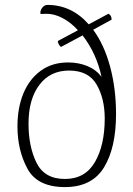

<svg xmlns="http://www.w3.org/2000/svg" viewBox="-20 -749 543 781"><path d="M452 -285Q452 -148 403 -68Q354 12 244 12Q132 12 91.5 -63Q51 -138 51 -235Q51 -310 75 -368.5Q99 -427 145.5 -461Q192 -495 257 -495Q300 -495 336 -480Q372 -465 393 -436Q373 -531 316 -605L228 -558Q217 -567 215 -582L297 -626Q268 -658 234.5 -675.5Q201 -693 169 -693L145 -692Q142 -704 151 -716.5Q160 -729 173 -729Q271 -729 341 -650L421 -693Q434 -687 434 -669L359 -628Q404 -567 428 -477.5Q452 -388 452 -285ZM406 -267Q406 -348 373 -405Q340 -462 261 -462Q184 -462 140 -403.5Q96 -345 96 -246Q96 -153 128.5 -87Q161 -21 244 -21Q326 -21 366 -89.5Q406 -158 406 -267Z"/></svg>

Font: Arima Madurai ExtraLight
Style: Regular
Weight: 275
Designer: Joana Correia and Natanael Gama
Foundry: NDISCOVER
Version: Version 1.019